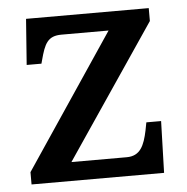

<svg xmlns="http://www.w3.org/2000/svg" viewBox="-44 -579 605 622"><g transform="rotate(-5 258.5 -268.0)"><path d="M34 0H465L470 -168H422L417 -142C407 -94 393 -61 349 -61H169L462 -494V-536H63L52 -387H100L103 -398C117 -451 128 -475 173 -475H326L34 -40Z"/></g></svg>

Font: Noto Naskh Arabic UI Medium
Style: Regular
Weight: 500
Designer: Monotype Design Team, David Williams, Mohamad Dakak and Nizar Qandah
Foundry: Monotype Imaging Inc.
Version: Version 2.014